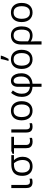

<svg xmlns="http://www.w3.org/2000/svg" viewBox="1900 -2746 1085 4926"><g transform="rotate(-90 2443.0 -282.5)"><path d="M162.1 -535.2V-156.7Q162.1 -106.4 181.4 -81.5Q200.7 -56.6 242.2 -56.6Q263.2 -56.6 286.1 -60.3Q309.1 -64 321.8 -67.9V-4.9Q308.1 1.5 282.2 5.6Q256.3 9.8 231.4 9.8Q187.5 9.8 153.8 -4.6Q120.1 -19 101.1 -54.9Q82 -90.8 82 -154.8V-535.2Z M884.8 -246.6Q884.8 -173.3 856.7 -115.2Q828.6 -57.1 773.7 -23.7Q718.8 9.8 637.7 9.8Q564 9.8 509.3 -21Q454.6 -51.8 424.8 -110.8Q395 -169.9 395 -254.9Q395 -354 429.9 -415.8Q464.8 -477.5 530 -506.3Q595.2 -535.2 685.1 -535.2H926.8V-467.3H797.9Q836.9 -428.7 860.8 -374Q884.8 -319.3 884.8 -246.6ZM479 -254.9Q479 -197.3 495.6 -152.8Q512.2 -108.4 547.9 -83Q583.5 -57.6 640.1 -57.6Q724.6 -57.6 763.2 -110.1Q801.8 -162.6 801.8 -245.1Q801.8 -289.1 792 -328.6Q782.2 -368.2 763.4 -402.8Q744.6 -437.5 717.8 -467.3H685.1Q580.6 -467.3 529.8 -418.2Q479 -369.1 479 -254.9Z M1396.5 -535.2V-466.3H1187.5V-163.1Q1187.5 -104 1213.9 -79.6Q1240.2 -55.2 1284.7 -55.2Q1306.6 -55.2 1329.8 -58.3Q1353 -61.5 1368.7 -65.9V-4.9Q1354.5 1 1328.1 5.9Q1301.8 10.7 1272.9 10.7Q1226.6 10.7 1188.5 -3.4Q1150.4 -17.6 1127.7 -53.5Q1105 -89.4 1105 -154.3V-466.3H960.9V-503.9L1034.2 -535.2Z M1586.4 -535.2V-156.7Q1586.4 -106.4 1605.7 -81.5Q1625 -56.6 1666.5 -56.6Q1687.5 -56.6 1710.4 -60.3Q1733.4 -64 1746.1 -67.9V-4.9Q1732.4 1.5 1706.5 5.6Q1680.7 9.8 1655.8 9.8Q1611.8 9.8 1578.1 -4.6Q1544.4 -19 1525.4 -54.9Q1506.3 -90.8 1506.3 -154.8V-535.2Z M2310.5 -268.6Q2310.5 -202.6 2293.5 -150.9Q2276.4 -99.1 2244.1 -63.5Q2211.9 -27.8 2166.3 -9Q2120.6 9.8 2063 9.8Q2009.3 9.8 1964.6 -9Q1919.9 -27.8 1887.5 -63.5Q1855 -99.1 1837.2 -150.9Q1819.3 -202.6 1819.3 -268.6Q1819.3 -356.4 1849.1 -418.2Q1878.9 -480 1934.3 -512.5Q1989.7 -544.9 2066.4 -544.9Q2139.6 -544.9 2194.6 -512.2Q2249.5 -479.5 2280 -417.7Q2310.5 -356 2310.5 -268.6ZM1903.3 -268.6Q1903.3 -204.1 1920.4 -156.7Q1937.5 -109.4 1973.1 -83.5Q2008.8 -57.6 2064.9 -57.6Q2120.6 -57.6 2156.5 -83.5Q2192.4 -109.4 2209.5 -156.7Q2226.6 -204.1 2226.6 -268.6Q2226.6 -332.5 2209.5 -379.2Q2192.4 -425.8 2156.7 -451.2Q2121.1 -476.6 2064.5 -476.6Q1981 -476.6 1942.1 -421.4Q1903.3 -366.2 1903.3 -268.6Z M2522.9 -540.5 2585.4 -497.1Q2547.9 -448.2 2524.9 -393.8Q2502 -339.4 2502 -268.6Q2502 -195.3 2525.4 -150.4Q2548.8 -105.5 2589.1 -83.7Q2629.4 -62 2678.7 -57.6V-361.8Q2678.7 -451.7 2719.7 -498.3Q2760.7 -544.9 2833 -544.9Q2893.6 -544.9 2936.8 -512Q2980 -479 3003.2 -419.7Q3026.4 -360.4 3026.4 -281.2Q3026.4 -186 2989.7 -123Q2953.1 -60.1 2892.1 -27.6Q2831.1 4.9 2757.8 9.3V240.2H2678.7V9.3Q2603 4.9 2544.9 -24.7Q2486.8 -54.2 2453.9 -114.7Q2420.9 -175.3 2420.9 -271Q2420.9 -352.5 2449.7 -419.7Q2478.5 -486.8 2522.9 -540.5ZM2834 -477.5Q2801.8 -477.5 2779.8 -451.7Q2757.8 -425.8 2757.8 -362.8V-57.6Q2811.5 -62 2853.5 -87.6Q2895.5 -113.3 2919.9 -161.4Q2944.3 -209.5 2944.3 -280.3Q2944.3 -343.8 2930.2 -387.7Q2916 -431.6 2891.1 -454.6Q2866.2 -477.5 2834 -477.5Z M3628.9 -268.6Q3628.9 -202.6 3611.8 -150.9Q3594.7 -99.1 3562.5 -63.5Q3530.3 -27.8 3484.6 -9Q3439 9.8 3381.3 9.8Q3327.6 9.8 3283 -9Q3238.3 -27.8 3205.8 -63.5Q3173.3 -99.1 3155.5 -150.9Q3137.7 -202.6 3137.7 -268.6Q3137.7 -356.4 3167.5 -418.2Q3197.3 -480 3252.7 -512.5Q3308.1 -544.9 3384.8 -544.9Q3458 -544.9 3512.9 -512.2Q3567.9 -479.5 3598.4 -417.7Q3628.9 -356 3628.9 -268.6ZM3221.7 -268.6Q3221.7 -204.1 3238.8 -156.7Q3255.9 -109.4 3291.5 -83.5Q3327.1 -57.6 3383.3 -57.6Q3439 -57.6 3474.9 -83.5Q3510.7 -109.4 3527.8 -156.7Q3544.9 -204.1 3544.9 -268.6Q3544.9 -332.5 3527.8 -379.2Q3510.7 -425.8 3475.1 -451.2Q3439.5 -476.6 3382.8 -476.6Q3299.3 -476.6 3260.5 -421.4Q3221.7 -366.2 3221.7 -268.6ZM3345.7 -606V-619.1Q3352.5 -637.7 3359.6 -661.1Q3366.7 -684.6 3372.8 -710Q3378.9 -735.4 3383.8 -760Q3388.7 -784.7 3391.6 -805.2H3479V-794.4Q3473.6 -771.5 3460 -737.8Q3446.3 -704.1 3429.2 -668.9Q3412.1 -633.8 3395.5 -606Z M4229.5 -268.1Q4229.5 -177.7 4201.2 -115.7Q4172.9 -53.7 4120.1 -22Q4067.4 9.8 3994.1 9.8Q3951.7 9.8 3913.1 -2.2Q3874.5 -14.2 3845.7 -36.1H3841.3Q3843.8 -18.1 3844.7 16.4Q3845.7 50.8 3845.7 94.2V240.2H3763.7V-275.9Q3763.7 -366.2 3792.2 -425.8Q3820.8 -485.4 3873.8 -515.1Q3926.8 -544.9 3999.5 -544.9Q4068.4 -544.9 4120.1 -513.2Q4171.9 -481.4 4200.7 -419.7Q4229.5 -357.9 4229.5 -268.1ZM3996.1 -476.6Q3919.4 -476.6 3882.6 -425.5Q3845.7 -374.5 3845.7 -273.9V-107.9Q3875 -83 3913.3 -70.3Q3951.7 -57.6 3993.7 -57.6Q4073.7 -57.6 4110.1 -110.8Q4146.5 -164.1 4146.5 -268.1Q4146.5 -372.6 4111.1 -424.6Q4075.7 -476.6 3996.1 -476.6Z M4831.5 -268.6Q4831.5 -202.6 4814.5 -150.9Q4797.4 -99.1 4765.1 -63.5Q4732.9 -27.8 4687.3 -9Q4641.6 9.8 4584 9.8Q4530.3 9.8 4485.6 -9Q4440.9 -27.8 4408.4 -63.5Q4376 -99.1 4358.2 -150.9Q4340.3 -202.6 4340.3 -268.6Q4340.3 -356.4 4370.1 -418.2Q4399.9 -480 4455.3 -512.5Q4510.7 -544.9 4587.4 -544.9Q4660.6 -544.9 4715.6 -512.2Q4770.5 -479.5 4801 -417.7Q4831.5 -356 4831.5 -268.6ZM4424.3 -268.6Q4424.3 -204.1 4441.4 -156.7Q4458.5 -109.4 4494.1 -83.5Q4529.8 -57.6 4585.9 -57.6Q4641.6 -57.6 4677.5 -83.5Q4713.4 -109.4 4730.5 -156.7Q4747.6 -204.1 4747.6 -268.6Q4747.6 -332.5 4730.5 -379.2Q4713.4 -425.8 4677.7 -451.2Q4642.1 -476.6 4585.4 -476.6Q4502 -476.6 4463.1 -421.4Q4424.3 -366.2 4424.3 -268.6Z"/></g></svg>

Font: Wonky
Style: Regular
Weight: 400
Designer: Monotype Design Team
Foundry: Monotype Imaging Inc.
Version: Version 3.000